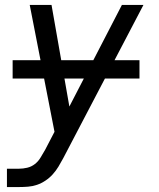

<svg xmlns="http://www.w3.org/2000/svg" viewBox="-20 -540 640 775"><path d="M8 215V141H57Q73 141 90 137Q107 133 121 122Q135 111 144 95.5Q153 80 162 65L200 -8L100 -520H188L260 -110L472 -520H559L235 99Q226 116 216 132.5Q206 149 193 163.5Q180 178 163.5 189Q147 200 129.5 206Q112 212 93.5 213.5Q75 215 57 215ZM31 -223V-297H543V-223Z"/></svg>

Font: Iosevka SS04 Extended
Style: Italic
Weight: 400
Width: 7
Italic angle: -9°
Monospace: yes
Designer: Belleve Invis
Foundry: Belleve Invis
Version: Version 19.0.0; ttfautohint (v1.8.4)